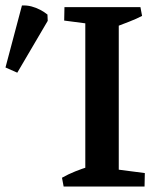

<svg xmlns="http://www.w3.org/2000/svg" viewBox="-198 -680 576 700"><path d="M113 0V-654H235V0ZM34 0 28 -32Q51 -45 76 -55Q101 -65 127 -73L128 0ZM189 0 192 -67 330 -49 329 0ZM174 -587 36 -605 37 -654H177ZM221 -581 220 -654H314L320 -622Q299 -611 273 -601Q247 -591 221 -581ZM-135 -415 -178 -434 -118 -660Q-100 -661 -83 -656.5Q-66 -652 -51 -644Q-36 -636 -25 -627L-24 -604Z"/></svg>

Font: Eczar Medium
Style: Regular
Weight: 500
Designer: Vaibhav Singh
Foundry: Rosetta Type Foundry
Version: Version 2.000